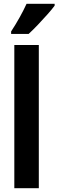

<svg xmlns="http://www.w3.org/2000/svg" viewBox="-20 -999 310 1019"><path d="M186 0H56V-760H186ZM270 -969Q257 -951 233 -924Q209 -897 182 -868.5Q155 -840 132 -819H39V-832Q65 -872 85.5 -909Q106 -946 121 -979H270Z"/></svg>

Font: Noto Sans Lao ExtraCondensed
Style: Bold
Weight: 700
Width: 2
Designer: Monotype Design Team
Foundry: Monotype Imaging Inc.
Version: Version 2.003; ttfautohint (v1.8.4.7-5d5b)